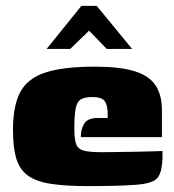

<svg xmlns="http://www.w3.org/2000/svg" viewBox="-20 -626 589 651"><path d="M278 5Q200 5 150.5 -3Q101 -11 73.5 -31.5Q46 -52 35 -89Q24 -126 24 -185Q24 -267 48.5 -313.5Q73 -360 133.5 -380Q194 -400 302 -400Q387 -400 436.5 -384.5Q486 -369 507.5 -336.5Q529 -304 529 -253V-161H254Q254 -189 266 -207.5Q278 -226 311 -226H345V-242Q345 -268 335.5 -282.5Q326 -297 293 -297Q267 -297 254 -289Q241 -281 236.5 -258Q232 -235 232 -189Q232 -154 238.5 -137Q245 -120 265 -115Q285 -110 325 -110Q341 -110 373 -110.5Q405 -111 440 -111.5Q475 -112 501 -113Q527 -114 531 -114V-91Q531 -74 527 -53.5Q523 -33 513 -22Q498 -4 442 0.5Q386 5 278 5ZM138 -460 256 -606H308L428 -460H342L282 -522L218 -460Z"/></svg>

Font: Genos Black
Style: Regular
Weight: 900
Designer: Robert E. Leuschke
Foundry: Robert E. Leuschke
Version: Version 1.010